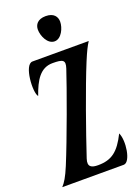

<svg xmlns="http://www.w3.org/2000/svg" viewBox="-178 -1043 811 1118"><g transform="rotate(-20 228.0 -484.5)"><path d="M263.7 -641.1C230 -538.1 125 -248 66.9 -108.4C42 -48.8 24.9 -21 5.4 0H386.2C430.7 0 448.7 -130.4 423.8 -180.7C376 -84.5 331.1 -48.8 246.1 -48.8C207 -48.8 179.7 -58.6 196.3 -108.4C244.1 -252.9 332.5 -503.9 388.7 -639.6C412.6 -696.8 424.8 -721.2 441.4 -747.1H92.8C39.6 -747.1 30.3 -573.7 55.2 -546.9C85.9 -635.3 123 -698.2 198.7 -698.2C262.7 -698.2 279.8 -690.4 263.7 -641.1ZM254.9 -813C296.9 -813 323.7 -871.6 323.7 -910.2C323.7 -940.4 305.2 -969.2 254.9 -969.2C204.1 -969.2 185.5 -940.4 185.5 -910.2C185.5 -871.6 210.9 -813 254.9 -813Z"/></g></svg>

Font: Amarante
Style: Regular
Weight: 400
Designer: Karolina Lach
Foundry: Sorkin Type Co.
Version: Version 1.001